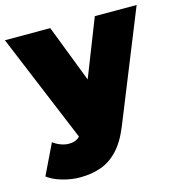

<svg xmlns="http://www.w3.org/2000/svg" viewBox="-113 -646 894 949"><g transform="rotate(-15 334.0 -171.5)"><path d="M182 204Q137 204 90.5 190.5Q44 177 16 155L91 0Q108 13 129.5 21Q151 29 171 29Q209 29 227 7L-3 -547H229L342 -254L457 -547H671L446 11Q416 86 376.5 128Q337 170 288.5 187Q240 204 182 204Z"/></g></svg>

Font: Montserrat Black
Style: Regular
Weight: 900
Designer: Julieta Ulanovsky
Foundry: Julieta Ulanovsky
Version: Version 9.000; ttfautohint (v1.8.4.7-5d5b)